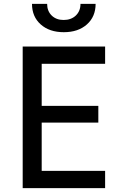

<svg xmlns="http://www.w3.org/2000/svg" viewBox="-20 -970 640 990"><path d="M97 0V-730H522V-641H195V-424H487V-338H195V-89H522V0ZM309 -804Q235 -804 190 -844Q145 -884 145 -950H223Q223 -913 246.5 -890Q270 -867 308 -867Q347 -867 371 -890Q395 -913 395 -950H473Q473 -884 428 -844Q383 -804 309 -804Z"/></svg>

Font: JetBrains Mono NL Medium
Style: Regular
Weight: 500
Monospace: yes
Designer: Philipp Nurullin, Konstantin Bulenkov
Foundry: JetBrains
Version: Version 2.305; ttfautohint (v1.8.4.7-5d5b)